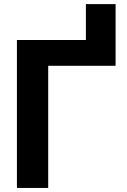

<svg xmlns="http://www.w3.org/2000/svg" viewBox="-20 -924 624 944"><path d="M63.2 0V-727.3H402.3V-903.8H548.3V-600.5H217V0Z"/></svg>

Font: Inter P
Style: Bold
Weight: 700
Designer: Rasmus Andersson
Foundry: rsms
Version: Version 3.018;git-588b23468